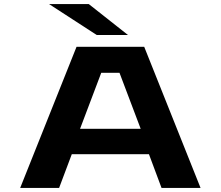

<svg xmlns="http://www.w3.org/2000/svg" viewBox="-20 -932 1097 952"><path d="M974.5 0H781L718.5 -167.5H336L273 0H80L359.5 -700H695ZM482 -571 377 -293.5H677.5L572.5 -571ZM459.5 -758.5 223 -912H420L614.5 -758.5Z"/></svg>

Font: Trispace Expanded
Style: Bold
Weight: 700
Width: 7
Designer: Tyler Finck
Foundry: Etcetera Type Company
Version: Version 1.210; ttfautohint (v1.8.3)